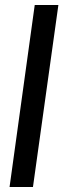

<svg xmlns="http://www.w3.org/2000/svg" viewBox="-20 -743 252 763"><path d="M118 -723H212L111 0H18Z"/></svg>

Font: Archivo Narrow Medium
Style: Italic
Weight: 500
Italic angle: -8°
Designer: Hector Gatti
Foundry: Omnibus-Type
Version: Version 2.001